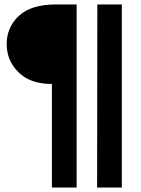

<svg xmlns="http://www.w3.org/2000/svg" viewBox="-20 -694 632 862"><path d="M527 148H416L417 -674H527ZM324 148H213V-317Q116 -317 63 -369.5Q10 -422 10 -496.5Q10 -571 64.5 -622.5Q119 -674 232 -674H324Z"/></svg>

Font: Hind Madurai
Style: Bold
Weight: 700
Designer: Jyotish Sonowal
Foundry: Indian Type Foundry
Version: Version 0.702;PS 1.0;hotconv 1.0.81;makeotf.lib2.5.63406